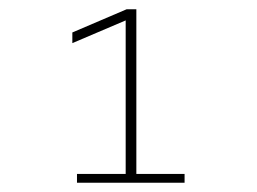

<svg xmlns="http://www.w3.org/2000/svg" viewBox="-20 -693 554 414"><path d="M146 -299H378V-318H274V-673H253L136 -623V-600L251 -649V-318H146Z"/></svg>

Font: LT Wave Thin
Style: Regular
Weight: 100
Designer: Daniel Lyons
Version: Version 2.5 (Glyphs App)